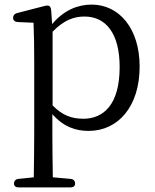

<svg xmlns="http://www.w3.org/2000/svg" viewBox="-20 -552 677 836"><path d="M41 247C41 258 48 264 61 264H287C300 264 307 258 307 247C307 236 300 228 288 227L210 220C209 159 208 84 208 28V-55C258 2 312 18 366 18C494 18 588 -88 588 -262C588 -428 499 -532 379 -532C319 -532 258 -508 207 -447L203 -505C202 -516 200 -521 196 -525C192 -528 184 -529 174 -526L54 -495C43 -492 37 -485 37 -474C37 -463 45 -457 57 -456L126 -453C128 -404 129 -351 129 -284V28C129 85 128 159 127 220L60 227C48 228 41 236 41 247ZM209 -93V-414C259 -465 302 -480 348 -480C440 -480 501 -408 501 -260C501 -97 431 -35 343 -35C293 -35 252 -49 209 -93Z"/></svg>

Font: 寒蝉锦书宋
Style: Regular
Weight: 400
Designer: 寒蝉锦书宋{Warren} 思源宋体{Ryoko NISHIZUKA 西塚涼子 (kana & ideographs); Frank Grießhammer (Latin, Greek & Cyrillic); Wenlong ZHANG 
Foundry: Adobe & ChillType
Version: Version 2.000;Glyphs 3.1.1 (3135)